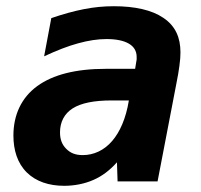

<svg xmlns="http://www.w3.org/2000/svg" viewBox="-20 -580 642 614"><path d="M185.1 14.2C217.8 14.2 251 7.8 279.3 -4.9C306.2 -16.6 331.1 -35.2 354 -61L356 0H483.9L543.9 -312C548.8 -337.4 551.3 -350.1 553.7 -369.1C556.2 -387.2 557.1 -400.9 557.1 -412.6C557.1 -460 541 -497.1 502.4 -522.9C465.8 -547.9 411.6 -560.1 344.2 -560.1C311 -560.1 281.2 -557.1 248.5 -550.8C215.8 -544.4 180.7 -534.7 144 -522L121.1 -399.9C163.1 -419.4 197.3 -432.6 229.5 -441.4C263.2 -450.7 292.5 -455.1 320.8 -455.1C351.1 -455.1 375.5 -450.2 392.1 -440.4C408.7 -430.7 417 -416.5 417 -397.9V-389.6C417 -388.7 416.5 -386.2 416 -383.8L412.1 -359.9H317.9C222.7 -359.9 149.4 -341.3 99.1 -304.7C48.3 -267.6 22.9 -212.4 22.9 -146.5C22.9 -100.1 35.6 -58.1 65.9 -28.3C95.2 0.5 136.7 14.2 185.1 14.2ZM244.6 -84C220.7 -84 205.1 -90.8 191.9 -104C178.7 -117.2 171.9 -133.3 171.9 -156.7C171.9 -189.5 185.5 -216.3 212.4 -233.4C239.3 -250.5 280.8 -258.8 336.9 -258.8H392.1C382.8 -201.2 363.3 -157.7 338.9 -129.4C313 -99.1 279.8 -84 244.6 -84Z"/></svg>

Font: Hack
Style: Bold Oblique
Weight: 700
Italic angle: -12°
Monospace: yes
Designer: Christopher Simpkins
Foundry: Christopher Simpkins
Version: Version 2.010